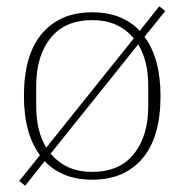

<svg xmlns="http://www.w3.org/2000/svg" viewBox="-20 -559 586 610"><path d="M41 16 107 -66Q56 -134 56 -254Q56 -385 113.5 -452.5Q171 -520 273 -520Q368 -520 424 -461L486 -539L505 -524L439 -442Q490 -374 490 -254Q490 -123 432.5 -55.5Q375 12 273 12Q178 12 122 -47L60 31ZM405 -437Q382 -465 349.5 -480Q317 -495 273 -495Q186 -495 140.5 -438Q95 -381 95 -286V-222Q95 -142 127 -90ZM273 -13Q360 -13 405.5 -70Q451 -127 451 -222V-286Q451 -366 419 -418L141 -71Q164 -43 196.5 -28Q229 -13 273 -13Z"/></svg>

Font: IBM Plex Serif ExtLt
Style: Regular
Weight: 200
Designer: Mike Abbink, Paul van der Laan, Pieter van Rosmalen
Foundry: Bold Monday
Version: Version 3.001